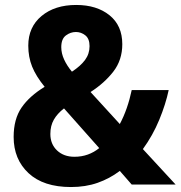

<svg xmlns="http://www.w3.org/2000/svg" viewBox="-20 -744 728 774"><path d="M287 -724Q370 -724 421.5 -682.5Q473 -641 473 -566Q473 -502 437 -455.5Q401 -409 345 -373L463 -244Q479 -274 491 -308.5Q503 -343 511 -381H660Q648 -324 622 -261Q596 -198 556 -143L688 0H511L463 -55Q422 -24 373.5 -7Q325 10 266 10Q155 10 95 -46Q35 -102 35 -192Q35 -264 67 -310.5Q99 -357 160 -394Q125 -437 109.5 -475.5Q94 -514 94 -560Q94 -635 147.5 -679.5Q201 -724 287 -724ZM286 -615Q264 -615 245.5 -601Q227 -587 227 -554Q227 -529 238.5 -504Q250 -479 270 -455Q305 -478 323 -502.5Q341 -527 341 -558Q341 -588 324 -601.5Q307 -615 286 -615ZM238 -307Q211 -286 197 -261.5Q183 -237 183 -204Q183 -163 210 -137.5Q237 -112 280 -112Q309 -112 334 -121Q359 -130 380 -147Z"/></svg>

Font: Noto Sans Armenian SemiCondensed
Style: Bold
Weight: 700
Width: 4
Designer: Monotype Design Team
Foundry: Monotype Imaging Inc.
Version: Version 2.008; ttfautohint (v1.8.4.7-5d5b)